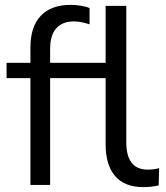

<svg xmlns="http://www.w3.org/2000/svg" viewBox="-20 -760 683 789"><path d="M414 -439H186V0H105V-439H7V-502H105V-565Q105 -650 147.5 -695Q190 -740 271 -740Q290 -740 312 -736.5Q334 -733 348 -727V-660Q336 -664 318.5 -668Q301 -672 283 -672Q237 -672 211.5 -644Q186 -616 186 -558V-502H414V-736H499V-175Q499 -63 587 -63Q613 -63 634 -69L632 2Q600 9 570 9Q492 9 453 -36.5Q414 -82 414 -168Z"/></svg>

Font: Winston
Style: Regular
Weight: 400
Designer: Original fonts by Vernon Adams / Changes by Cristiano Sobral
Foundry: Original fonts by Vernon Adams / Changes by Cristiano Sobral
Version: Version 2.503;July 17, 2020;FontCreator 13.0.0.2655 64-bit